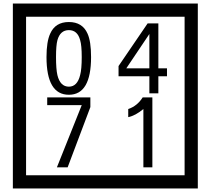

<svg xmlns="http://www.w3.org/2000/svg" viewBox="-20 -980 1195 1090"><path d="M1103 90H53V-960H1103ZM1028 15V-885H128V15ZM497 -656Q497 -442 371 -442Q244 -442 244 -656Q244 -744 265 -789Q294 -855 371 -855Q448 -855 477 -789Q497 -745 497 -656ZM444 -656Q444 -723 435 -752Q420 -809 371 -809Q322 -809 306 -752Q298 -723 298 -656Q298 -587 306 -553Q322 -488 371 -488Q419 -488 435 -554Q444 -587 444 -656ZM928 -547H879V-450H828V-547H653V-605L818 -847H879V-592H928ZM828 -592V-787L697 -592ZM493 -372 364 -30H303L444 -383H248V-427H493ZM845 -30H794V-361Q748 -323 708 -315V-361Q759 -378 790 -427H845Z"/></svg>

Font: Unicode BMP Fallback SIL
Style: Regular
Weight: 400
Foundry: NRSI, SIL International
Version: Version 5.1 Based on Unicode 5.1